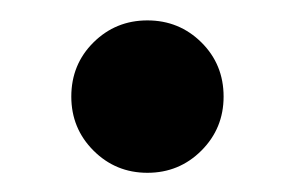

<svg xmlns="http://www.w3.org/2000/svg" viewBox="-20 -164 294 192"><path d="M127.4 8.8Q95.7 8.8 73.5 -13.4Q51.3 -35.6 51.3 -67.4Q51.3 -99.6 73.5 -121.6Q95.7 -143.6 127.4 -143.6Q159.2 -143.6 181.4 -121.6Q203.6 -99.6 203.6 -67.4Q203.6 -35.6 181.4 -13.4Q159.2 8.8 127.4 8.8Z"/></svg>

Font: Inter 28pt SemiBold
Style: Regular
Weight: 600
Designer: Rasmus Andersson
Foundry: rsms
Version: Version 4.001;git-66647c0bb